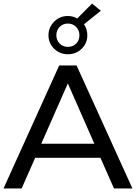

<svg xmlns="http://www.w3.org/2000/svg" viewBox="-21 -1073 774 1093"><path d="M-1 0 315.9 -700.2H415L732.9 0H627.9L550.8 -174.8H179.2L102.1 0ZM213.9 -254.9H516.1L365.2 -598.1ZM254.9 -872.1Q254.9 -917 286.9 -949.5Q318.8 -981.9 365.2 -981.9Q394 -981.9 418.9 -967.8L502.9 -1052.7L553.2 -1011.7L457 -935.1Q476.1 -907.2 476.1 -872.1Q476.1 -827.1 444.1 -795.7Q412.1 -764.2 365.2 -764.2Q319.3 -764.2 287.1 -795.7Q254.9 -827.1 254.9 -872.1ZM299.8 -872.1Q299.8 -844.2 318.4 -825.2Q336.9 -806.2 365.2 -806.2Q394 -806.2 412.6 -825Q431.2 -843.8 431.2 -872.1Q431.2 -900.9 412.1 -919.9Q393.1 -939 365.2 -939Q337.4 -939 318.6 -919.9Q299.8 -900.9 299.8 -872.1Z"/></svg>

Font: Montserrat Medium
Style: Regular
Weight: 500
Designer: Julieta Ulanovsky
Foundry: Julieta Ulanovsky
Version: Version 7.200